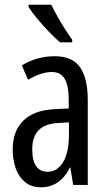

<svg xmlns="http://www.w3.org/2000/svg" viewBox="-20 -786 456 816"><path d="M213 -547Q289 -547 321 -499Q353 -451 353 -362V0H291L279 -74H277Q235 10 154 10Q113 10 86 -12.5Q59 -35 46.5 -71.5Q34 -108 34 -150Q34 -230 80 -274Q126 -318 211 -322L272 -325V-360Q272 -422 255 -451Q238 -480 200 -480Q156 -480 99 -447L73 -508Q136 -547 213 -547ZM225 -263Q117 -257 117 -152Q117 -103 134 -79.5Q151 -56 182 -56Q224 -56 248.5 -97.5Q273 -139 273 -212V-266ZM198 -766Q209 -743 224.5 -715.5Q240 -688 256.5 -662Q273 -636 287 -617V-606H235Q215 -623 188.5 -650.5Q162 -678 138 -707Q114 -736 101 -757V-766Z"/></svg>

Font: Noto Sans Khmer UI ExtraCondensed
Style: Regular
Weight: 400
Width: 2
Designer: Danh Hong and the Monotype Design Team
Foundry: Monotype Imaging Inc.
Version: Version 2.002; ttfautohint (v1.8.4.7-5d5b)